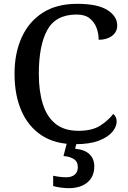

<svg xmlns="http://www.w3.org/2000/svg" viewBox="-20 -744 669 1004"><path d="M372 10Q268 10 198 -36Q128 -82 92 -164.5Q56 -247 56 -358Q56 -466 93.5 -548.5Q131 -631 203.5 -677.5Q276 -724 384 -724Q490 -724 541.5 -691.5Q593 -659 593 -611Q593 -577 566 -556.5Q539 -536 496 -536Q496 -568 485 -598Q474 -628 449 -648Q424 -668 381 -668Q272 -668 227.5 -587.5Q183 -507 183 -358Q183 -267 204 -200Q225 -133 270.5 -96.5Q316 -60 390 -60Q462 -60 504 -87Q546 -114 572 -148Q590 -135 590 -108Q590 -82 567.5 -54.5Q545 -27 497 -8.5Q449 10 372 10ZM338 240Q322 240 299 237Q276 234 258 229V175Q297 183 326 183Q355 183 371 169Q387 155 387 130Q387 101 365.5 87.5Q344 74 312 72L333 -9H383L373 34Q422 38 447.5 62Q473 86 473 126Q473 179 437.5 209.5Q402 240 338 240Z"/></svg>

Font: Noto Serif Toto Medium
Style: Regular
Weight: 500
Designer: Monotype Design Team
Foundry: Monotype Imaging Inc.
Version: Version 2.001; ttfautohint (v1.8.4.7-5d5b)